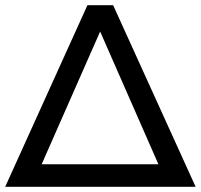

<svg xmlns="http://www.w3.org/2000/svg" viewBox="-21 -720 774 740"><path d="M415 -700 733 0H-1L316 -700ZM118 -38 88 -87H642L611 -38L345 -644H385Z"/></svg>

Font: MOST Montserrat Medium
Style: Regular
Weight: 500
Designer: Julieta Ulanovsky
Foundry: Julieta Ulanovsky
Version: Version 8.000;March 11, 2024;FontCreator 15.0.0.2926 64-bit